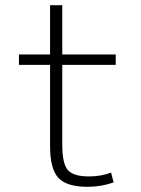

<svg xmlns="http://www.w3.org/2000/svg" viewBox="-20 -710 544 740"><path d="M220 -690V-500H426V-460H220V-153Q220 -78 242 -54Q264 -30 323 -30Q370 -30 408 -45L418 -7Q370 10 318 10Q237 10 205 -24.5Q173 -59 173 -147V-460H53V-500H173V-690Z"/></svg>

Font: M PLUS 1p Light
Style: Regular
Weight: 300
Version: Version 1.061